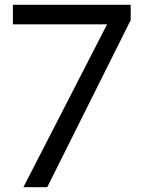

<svg xmlns="http://www.w3.org/2000/svg" viewBox="-20 -785 595 805"><path d="M429 -683H34V-765H528V-701L178 0H78Z"/></svg>

Font: Application
Style: Regular
Weight: 400
Designer: Wei Huang
Foundry: Wei Huang
Version: Version 0.012